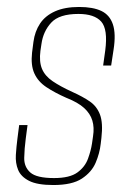

<svg xmlns="http://www.w3.org/2000/svg" viewBox="-20 -525 373 551"><path d="M133 6Q87 6 63.5 -6Q40 -18 32 -37.5Q24 -57 25.5 -80.5Q27 -104 30 -127L35 -166H59L54 -128Q50 -98 49.5 -72Q49 -46 67 -30Q85 -14 135 -14Q180 -14 202 -30Q224 -46 232.5 -69.5Q241 -93 244 -113L247 -134Q251 -159 245 -179Q239 -199 221.5 -215Q204 -231 171 -244Q137 -259 113 -275Q89 -291 78.5 -314.5Q68 -338 72 -374L76 -405Q80 -435 95 -457.5Q110 -480 138 -492.5Q166 -505 207 -505Q247 -505 271 -493.5Q295 -482 304 -455Q313 -428 306 -383L299 -337H276L282 -380Q290 -441 270.5 -463Q251 -485 205 -485Q150 -485 127 -460Q104 -435 99 -399L96 -379Q92 -348 100.5 -327.5Q109 -307 131 -292Q153 -277 188 -261Q217 -248 237.5 -234Q258 -220 267 -196Q276 -172 271 -129L269 -112Q266 -85 254.5 -58Q243 -31 215 -12.5Q187 6 133 6Z"/></svg>

Font: Alumni Sans Thin Thin
Style: Italic
Weight: 250
Italic angle: -8°
Version: Version 1.016